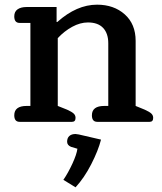

<svg xmlns="http://www.w3.org/2000/svg" viewBox="-20 -521 691 821"><path d="M41 -28Q41 -68 94 -68H110V-423H64Q41 -423 41 -451Q41 -471 55 -481Q69 -491 94 -491H222V-427H225Q308 -501 395 -501Q467 -501 513.5 -459.5Q560 -418 560 -346V-68L599 -52Q619 -43 627 -35.5Q635 -28 635 -17Q635 0 620 0H396Q373 0 373 -28Q373 -68 426 -68H443V-336Q443 -378 421 -401.5Q399 -425 356 -425Q323 -425 289 -406.5Q255 -388 227 -358V-68L267 -52Q287 -43 295 -35.5Q303 -28 303 -17Q303 0 288 0H64Q41 0 41 -28ZM251 248Q271 219 289.5 179Q308 139 311 115L284 107Q267 100 267 85Q267 69 276.5 60.5Q286 52 303 52Q307 52 317 54L412 76Q400 123 370 181.5Q340 240 303 280Z"/></svg>

Font: Maitree Semibold
Style: Regular
Weight: 600
Designer: CadsonDemak Team
Foundry: CadsonDemak
Version: Version 1.000